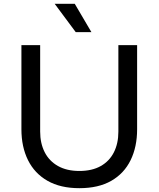

<svg xmlns="http://www.w3.org/2000/svg" viewBox="-20 -966 829 1004"><path d="M395 18Q296 18 228.5 -20.5Q161 -59 126.5 -128.5Q92 -198 92 -290V-730H190V-278Q190 -217 213.5 -170.5Q237 -124 283 -98Q329 -72 395 -72Q461 -72 506.5 -97.5Q552 -123 575.5 -169.5Q599 -216 599 -278V-730H697V-290Q697 -198 663 -128.5Q629 -59 562 -20.5Q495 18 395 18ZM376 -798 266 -946H371L458 -798Z"/></svg>

Font: SVN-Sora Variable
Style: Regular
Weight: 400
Designer: Jonathan Barnbrook, Julián Moncada
Foundry: Barnbrook Fonts
Version: Version 2.000 - Viet hoa boi STYLEno.1 Fonts